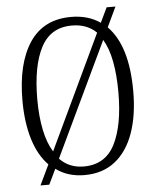

<svg xmlns="http://www.w3.org/2000/svg" viewBox="-55 -802 721 889"><g transform="rotate(-5 305.5 -357.5)"><path d="M142 -54Q95 -102 71.5 -180Q48 -258 48 -359Q48 -530 112.5 -627.5Q177 -725 306 -725Q385 -725 441 -686L474 -755H515L471 -662Q563 -569 563 -358Q563 -245 533.5 -162.5Q504 -80 446.5 -35Q389 10 305 10Q227 10 172 -31L138 40H97ZM420 -642Q376 -685 306 -685Q207 -685 162 -599Q117 -513 117 -358Q117 -279 130 -216Q143 -153 169 -112ZM305 -30Q405 -30 449.5 -117.5Q494 -205 494 -358Q494 -439 482 -502Q470 -565 445 -606L193 -76Q237 -30 305 -30Z"/></g></svg>

Font: Noto Serif Condensed Light
Style: Regular
Weight: 300
Width: 3
Designer: Monotype Design Team
Foundry: Monotype Imaging Inc.
Version: Version 2.013